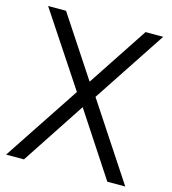

<svg xmlns="http://www.w3.org/2000/svg" viewBox="-110 -830 822 920"><g transform="rotate(15 301.0 -370.0)"><path d="M5 0 255 -377.5 15 -740H104L301 -441L498.5 -740H586L347 -378L596 0H507L300.5 -314.5L93.5 0Z"/></g></svg>

Font: Encode Sans SemiCondensed SemiCondensed
Style: Regular
Weight: 400
Width: 4
Designer: Multiple Designers
Foundry: Impallari Type
Version: Version 3.000; ttfautohint (v1.8.3) -l 8 -r 50 -G 200 -x 14 